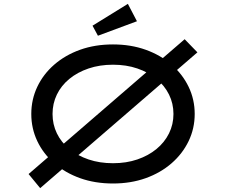

<svg xmlns="http://www.w3.org/2000/svg" viewBox="-20 -940 1170 994"><path d="M188 34 128 -39 936 -737 1002 -669ZM565 10Q472 10 395 -17.5Q318 -45 261 -94.5Q204 -144 173 -209.5Q142 -275 142 -350Q142 -425 173 -490.5Q204 -556 261 -605.5Q318 -655 395 -682.5Q472 -710 565 -710Q657 -710 734 -682.5Q811 -655 868 -605.5Q925 -556 956.5 -490.5Q988 -425 988 -350Q988 -275 956.5 -209.5Q925 -144 868 -94.5Q811 -45 734 -17.5Q657 10 565 10ZM565 -95Q634 -95 691 -114.5Q748 -134 790 -168.5Q832 -203 855 -249.5Q878 -296 878 -350Q878 -404 855 -450.5Q832 -497 790 -531.5Q748 -566 691 -585.5Q634 -605 565 -605Q496 -605 438.5 -585.5Q381 -566 339 -531.5Q297 -497 274.5 -450.5Q252 -404 252 -350Q252 -296 274.5 -249.5Q297 -203 339 -168.5Q381 -134 438.5 -114.5Q496 -95 565 -95ZM487 -755 459 -807 642 -920 689 -830Z"/></svg>

Font: Lexend Zetta
Style: Regular
Weight: 400
Designer: Bonnie Shaver-Troup, Thomas Jockin
Foundry: Lexend
Version: Version 1.007